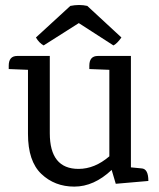

<svg xmlns="http://www.w3.org/2000/svg" viewBox="-20 -712 620 748"><path d="M328 -456Q328 -494 361 -494H490V-60L531 -56Q558 -55 558 -7L431 4L415 -50Q346 15 269.5 15Q193 15 141 -34.5Q89 -84 89 -190V-440L14 -443V-456Q14 -494 47 -494H174V-193Q174 -54 286 -54Q349 -54 406 -103V-440L328 -443ZM287 -622 150 -535Q132 -545 120 -566L254 -689Q289 -696 320 -689L453 -566Q436 -542 422 -535Z"/></svg>

Font: Karma Medium
Style: Regular
Weight: 500
Designer: Joana Correia
Foundry: Indian Type Foundry
Version: Version 1.202;PS 1.0;hotconv 1.0.78;makeotf.lib2.5.61930; tt